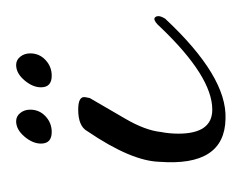

<svg xmlns="http://www.w3.org/2000/svg" viewBox="-50 -242 293 232"><g transform="rotate(-90 96.0 -126.5)"><path d="M68 0Q10 -1 16 -80Q17 -114 53 -167Q59 -178 79 -178Q96 -178 94 -169L93 -164L68 -121Q54 -97 52 -78Q51 -73 50.5 -67.5Q50 -62 50 -57Q50 -16 79 -16Q119 -16 179 -79Q185 -86 189 -86Q192 -85 192 -81Q192 -78 189 -73Q119 2 68 0ZM120 -210Q106 -210 106 -223Q106 -233 114.5 -243Q123 -253 133 -253Q139 -253 143 -248Q147 -243 147 -236Q147 -225 139 -217.5Q131 -210 120 -210ZM52 -210Q38 -210 38 -223Q38 -233 46.5 -243Q55 -253 65 -253Q71 -253 75 -248Q79 -243 79 -236Q79 -225 71 -217.5Q63 -210 52 -210Z"/></g></svg>

Font: Passions Conflict
Style: Regular
Weight: 400
Designer: Robert E. Leuschke
Foundry: Robert E. Leuschke
Version: Version 1.010; ttfautohint (v1.8.3)